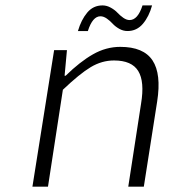

<svg xmlns="http://www.w3.org/2000/svg" viewBox="-20 -697 640 717"><path d="M271 -581.1Q283.2 -623 305.7 -649.9Q328.1 -676.8 362.8 -676.8Q378.9 -676.8 394 -668.2Q409.2 -659.7 418.7 -649.4Q428.2 -639.2 440.4 -630.6Q452.6 -622.1 463.9 -622.1Q494.6 -622.1 512.2 -676.8H547.9Q536.6 -635.3 513.7 -608.2Q490.7 -581.1 456.1 -581.1Q439.9 -581.1 425 -589.6Q410.2 -598.1 400.6 -608.6Q391.1 -619.1 378.9 -627.7Q366.7 -636.2 355 -636.2Q325.7 -636.2 308.1 -581.1ZM101.1 0 182.1 -509.8H230L221.2 -414.1H225.1Q278.3 -466.3 327.1 -494.1Q376 -522 429.2 -522Q516.1 -522 549.6 -471.4Q583 -420.9 566.9 -317.9L517.1 0H459L506.8 -310.1Q520.5 -392.1 496.3 -431.6Q472.2 -471.2 405.8 -471.2Q360.4 -471.2 318.8 -446.3Q277.3 -421.4 214.8 -361.8L159.2 0Z"/></svg>

Font: Office Code Pro D Light Italic
Style: Regular
Weight: 300
Italic angle: -9°
Designer: Nathan Rutzky & Paul D. Hunt
Foundry: Adobe Systems Incorporated
Version: Version 1.004;PS 001.004;hotconv 1.0.70;makeotf.lib2.5.58329